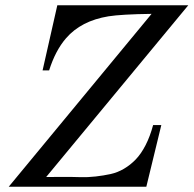

<svg xmlns="http://www.w3.org/2000/svg" viewBox="-20 -711 737 731"><path d="M696.8 -690.9 155.8 -37.1Q188.5 -37.1 220.9 -37.4Q253.4 -37.6 284.2 -36.6Q314.9 -35.6 344.5 -39.1Q374 -42.5 400.9 -48.3Q427.7 -54.2 452.1 -68.6Q476.6 -83 496.8 -104Q517.1 -125 534.2 -158.2Q551.3 -191.4 563 -234.9H594.2L537.1 0H13.2L557.1 -658.2Q442.4 -656.7 393.1 -648.9Q288.6 -631.8 231.4 -565.4Q190.9 -518.6 167 -442.9H142.1L198.2 -690.9Z"/></svg>

Font: GFS Olga
Style: Regular
Weight: 400
Designer: George Matthiopoulos
Foundry: George Matthiopoulos
Version: Version 1.0